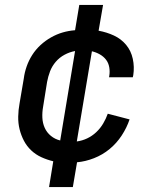

<svg xmlns="http://www.w3.org/2000/svg" viewBox="-20 -648 640 775"><path d="M178 107 195 3Q170 -3 147 -13.5Q124 -24 106 -41Q88 -58 76.5 -80Q65 -102 59 -126.5Q53 -151 53.5 -177.5Q54 -204 59 -231L76 -331Q79 -355 87.5 -379.5Q96 -404 110 -426Q124 -448 143.5 -466Q163 -484 186 -497Q209 -510 233 -517Q257 -524 283 -526L300 -628H396L378 -524Q411 -518 440 -504.5Q469 -491 489 -467Q509 -443 516 -410.5Q523 -378 518 -345L516 -336H420L421 -341Q424 -359 421 -376.5Q418 -394 408 -407Q398 -420 383 -428.5Q368 -437 351 -441L290 -77Q312 -80 332 -89.5Q352 -99 368.5 -114.5Q385 -130 396.5 -149.5Q408 -169 415 -189L503 -166Q492 -133 471.5 -101.5Q451 -70 422.5 -46.5Q394 -23 359.5 -9.5Q325 4 291 7L274 107ZM223 -81 283 -442Q261 -438 240.5 -427Q220 -416 205 -398.5Q190 -381 182 -360Q174 -339 170 -317L154 -217Q150 -195 151 -173Q152 -151 160.5 -132Q169 -113 185.5 -99.5Q202 -86 223 -81Z"/></svg>

Font: Iosevka Aile Medium
Style: Italic
Weight: 500
Italic angle: -9°
Designer: Belleve Invis
Foundry: Belleve Invis
Version: Version 31.1.0; ttfautohint (v1.8.4)